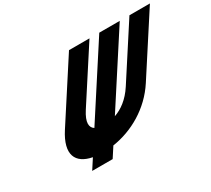

<svg xmlns="http://www.w3.org/2000/svg" viewBox="-168 -1127 1681 1527"><g transform="rotate(-30 672.5 -363.0)"><path d="M1345.4 -825H1157.4L848.4 -348C790.6 -258.8 721.8 -210.6 655.5 -187.6L1068.4 -825H880.4L467.8 -188.1C431.1 -211.3 424.1 -259.5 481.4 -348L790.4 -825H602.4L257.8 -293C146.4 -121 196.9 -20.1 341.3 7.3L281.9 99H469.9L529.1 7.6C709 -19.4 889 -120.4 1000.8 -293Z"/></g></svg>

Font: Hussar
Style: BdWodka
Weight: 700
Foundry: Cannot Into Space Fonts
Version: Version 2.00